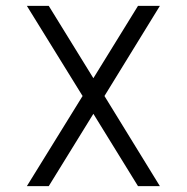

<svg xmlns="http://www.w3.org/2000/svg" viewBox="-20 -638 640 658"><path d="M453 0 300 -248 147 0H72L263 -309L72 -618H147L300 -370L453 -618H528L338 -309L528 0Z"/></svg>

Font: Victor Mono Thin Light
Style: Regular
Weight: 300
Monospace: yes
Version: Version 1.561;gftools[0.9.30]